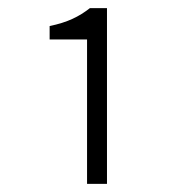

<svg xmlns="http://www.w3.org/2000/svg" viewBox="-20 -899 442 472"><path d="M194 -447H243V-879H201C174 -858 146 -844 102 -835V-802H194Z"/></svg>

Font: Source Han Sans SC Light
Style: Regular
Weight: 300
Designer: Ryoko NISHIZUKA (kana & ideographs); Paul D. Hunt (Latin, Greek & Cyrillic); Wenlong ZHANG (bopomofo); Sandoll Communica
Foundry: Adobe Systems Incorporated
Version: Version 1.004;PS 1.004;hotconv 1.0.82;makeotf.lib2.5.63406